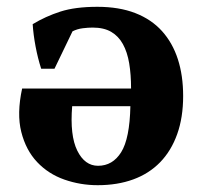

<svg xmlns="http://www.w3.org/2000/svg" viewBox="-20 -532 589 564"><path d="M252 -451Q239 -451 223 -449Q207 -447 193 -440L140 -330H101Q91 -361 84.5 -395.5Q78 -430 76 -461Q114 -484 157.5 -498Q201 -512 266 -512Q330 -512 377.5 -493.5Q425 -475 456 -440.5Q487 -406 502.5 -358Q518 -310 518 -250Q518 -187 500.5 -138Q483 -89 450.5 -55.5Q418 -22 371.5 -5Q325 12 267 12Q216 12 169 -4.5Q122 -21 89 -56Q56 -91 42.5 -144.5Q29 -198 45 -272H365Q365 -313 359.5 -346Q354 -379 341 -402.5Q328 -426 306.5 -438.5Q285 -451 252 -451ZM268 -45Q311 -45 336 -85Q361 -125 363 -220H192Q185 -134 207 -89.5Q229 -45 268 -45Z"/></svg>

Font: PT Serif
Style: Bold
Weight: 700
Designer: A.Korolkova, O.Umpeleva, V.Yefimov
Foundry: ParaType Ltd
Version: Version 1.000W OFL; ttfautohint (v1.6)